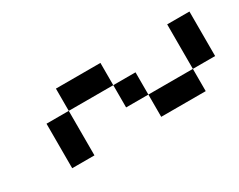

<svg xmlns="http://www.w3.org/2000/svg" viewBox="-41 -828 582 467"><g transform="rotate(-30 250.0 -594.0)"><path d="M62.5 -625Q62.5 -625 62.5 -500H125Q125 -500 125 -625ZM312.5 -562.5V-500H437.5V-562.5ZM312.5 -562.5V-625H250V-562.5ZM437.5 -562.5H500Q500 -562.5 500 -687.5H437.5Q437.5 -687.5 437.5 -562.5ZM125 -625H250V-687.5H125Z"/></g></svg>

Font: CalcUnifontExMono
Style: Regular
Weight: 500
Version: Version 15.0.06